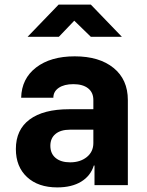

<svg xmlns="http://www.w3.org/2000/svg" viewBox="-20 -805 640 835"><path d="M229 10Q146 10 97.5 -35Q49 -80 49 -157Q49 -241 109 -285.5Q169 -330 281 -330H386V-370Q386 -403 363 -421Q340 -439 299 -439Q259 -439 235.5 -423Q212 -407 212 -380H72Q74 -463 137 -511.5Q200 -560 305 -560Q412 -560 474 -509.5Q536 -459 536 -370V0H391V-85H388Q374 -40 333 -15Q292 10 229 10ZM285 -99Q329 -99 357.5 -122Q386 -145 386 -183V-241H284Q244 -241 221.5 -222.5Q199 -204 199 -171Q199 -137 222 -118Q245 -99 285 -99ZM100 -645 235 -785H375L510 -645H375L303 -715L236 -645Z"/></svg>

Font: NKDuy Mono ExtraBold
Style: Regular
Weight: 800
Monospace: yes
Designer: NKDuy
Foundry: NKDuy
Version: Version 2.251; ttfautohint (v1.8.4.7-5d5b)